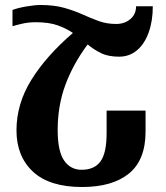

<svg xmlns="http://www.w3.org/2000/svg" viewBox="-20 -739 663 769"><path d="M30 -634V-699Q50 -707 84.5 -713Q119 -719 142 -719Q197 -719 237.5 -707.5Q278 -696 311 -681Q344 -666 376 -654.5Q408 -643 445 -643Q479 -643 502 -662.5Q525 -682 525 -714H592Q592 -655 575.5 -609Q559 -563 528.5 -537.5Q498 -512 457 -512Q413 -512 384 -526.5Q355 -541 331 -561Q273 -483 242 -399.5Q211 -316 211 -218Q211 -134 236.5 -96.5Q262 -59 307 -59Q358 -59 382.5 -92.5Q407 -126 407 -206V-296H563V-212Q563 -98 496.5 -44Q430 10 309 10Q178 10 112 -51.5Q46 -113 46 -217Q46 -323 105.5 -419Q165 -515 272 -607Q246 -625 211 -637.5Q176 -650 123 -650Q95 -650 70.5 -644.5Q46 -639 30 -634Z"/></svg>

Font: Noto Serif Armenian Condensed ExtraBold
Style: Regular
Weight: 800
Width: 3
Designer: Monotype Design Team
Foundry: Monotype Imaging Inc.
Version: Version 2.008; ttfautohint (v1.8.4.7-5d5b)